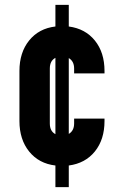

<svg xmlns="http://www.w3.org/2000/svg" viewBox="-20 -670 498 790"><path d="M410 -368H285V-388Q285 -418 263 -431V-119Q285 -132 285 -162V-182H410V-172Q410 -96 370.5 -47Q331 2 263 11V100H208V11Q140 3 100 -46.5Q60 -96 60 -172V-378Q60 -454 100 -503.5Q140 -553 208 -561V-650H263V-561Q331 -552 370.5 -503Q410 -454 410 -378ZM185 -162Q185 -130 208 -118V-432Q185 -420 185 -388Z"/></svg>

Font: Mohave Bold
Style: Regular
Weight: 700
Designer: Gumpita Rahayu
Foundry: Tokotype
Version: Version 2.002;PS 002.002;hotconv 1.0.88;makeotf.lib2.5.64775